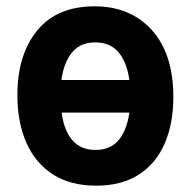

<svg xmlns="http://www.w3.org/2000/svg" viewBox="-20 -577 603 607"><path d="M284 10Q203 10 147.5 -25.5Q92 -61 63.5 -125.5Q35 -190 35 -276Q35 -404 97.5 -480.5Q160 -557 279 -557Q392 -557 460 -482Q528 -407 528 -270Q528 -187 501 -124Q474 -61 419.5 -25.5Q365 10 284 10ZM281 -443Q234 -443 208 -411.5Q182 -380 174 -324H389Q381 -381 354.5 -412Q328 -443 281 -443ZM282 -103Q329 -103 355 -134Q381 -165 389 -221H175Q182 -165 208.5 -134Q235 -103 282 -103Z"/></svg>

Font: Noto Sans Mono SemiCondensed
Style: Bold
Weight: 700
Width: 4
Designer: Monotype Design Team
Foundry: Monotype Imaging Inc.
Version: Version 2.014